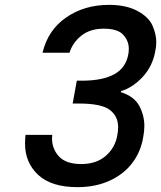

<svg xmlns="http://www.w3.org/2000/svg" viewBox="-20 -766 663 790"><path d="M155 -549Q177 -642 252 -694Q327 -746 429 -746Q499 -746 545.5 -721Q592 -696 607.5 -660.5Q623 -625 623 -593Q623 -575 619 -556Q608 -494 567.5 -450Q527 -406 478 -391L477 -387Q533 -369 553.5 -329.5Q574 -290 574 -248Q574 -226 569 -200Q559 -141 524 -95Q489 -49 431 -22.5Q373 4 299 4Q191 4 137 -46.5Q83 -97 83 -175Q83 -192 85 -211H195Q194 -204 194 -197Q194 -153 223 -122Q252 -91 315 -91Q376 -91 415 -124.5Q454 -158 463 -211Q466 -228 466 -243Q466 -288 431.5 -314Q397 -340 305 -340H279L296 -434H323Q404 -435 451 -461Q498 -487 508 -543Q510 -554 510 -565Q510 -598 487 -623Q464 -648 407 -648Q351 -648 315 -619.5Q279 -591 266 -549Z"/></svg>

Font: Fz Poppins Med
Style: Italic
Weight: 500
Italic angle: -10°
Designer: Ninad Kale (Devanagari), Jonny Pinhorn (Latin)
Foundry: Indian Type Foundry
Version: Vit hóa bi Vntype.Com & FontZin.Com